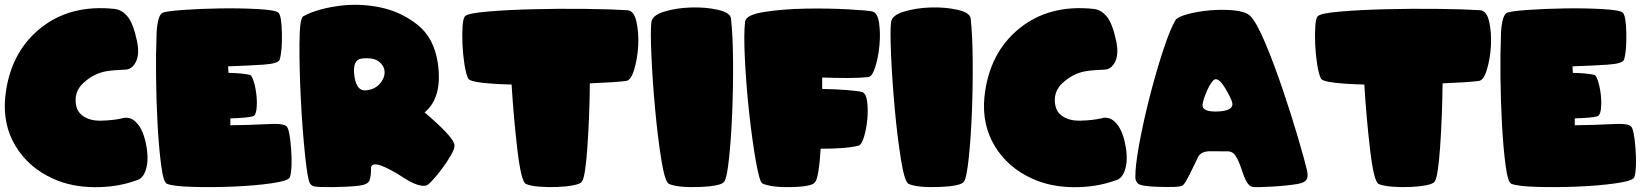

<svg xmlns="http://www.w3.org/2000/svg" viewBox="-20 -785 6912 805"><path d="M506.8 -493.2Q485.4 -492.2 464.1 -490.7Q442.9 -489.3 422.9 -485.8Q371.6 -475.6 329.8 -437.3Q288.1 -398.9 299.3 -342.3Q304.7 -316.4 323.7 -301.8Q354 -277.8 404.3 -279.1Q454.6 -280.3 491.2 -288.6Q511.7 -295.4 531.2 -286.6Q549.3 -277.8 564 -256.3Q586.9 -221.2 595.5 -162.6Q604 -104 588.9 -65.9Q576.7 -34.7 551.8 -28.8Q471.7 0.5 375.5 -0.2Q279.3 -1 203.1 -35.6Q100.1 -82 45.4 -172.4Q-9.3 -262.7 2 -378.4Q21 -561.5 147 -664.6Q272.9 -767.6 460.4 -747.6Q491.7 -744.1 515.6 -714.8Q539.1 -685.5 554.4 -612.8Q569.8 -540 536.1 -506.3Q523.4 -493.7 506.8 -493.2Z M945.8 -259.8Q1031.2 -260.7 1100.1 -264.6Q1168.9 -268.6 1181.2 -255.4Q1194.3 -244.6 1200.4 -162.1Q1206.5 -79.6 1195.8 -42.5Q1190.9 -26.9 1119.1 -16.6Q1047.4 -6.3 958 -2.7Q868.7 1 786.6 -1.5Q704.6 -3.9 679.7 -14.6Q665 -20.5 655.5 -93.5Q646 -166.5 640.6 -264.4Q635.3 -362.3 634.3 -464.1Q633.3 -565.9 636.2 -629.9Q636.2 -665 642.1 -694.1Q647.9 -723.1 660.2 -730.5Q672.4 -737.8 746.1 -743.2Q819.8 -748.5 905.3 -749.8Q990.7 -751 1063.5 -746.8Q1136.2 -742.7 1147 -731.9Q1160.2 -721.2 1161.9 -647.2Q1163.6 -573.2 1152.8 -535.6Q1147.5 -518.1 1084.2 -513.9Q1021 -509.8 936.5 -506.8Q936.5 -501 937 -493.2Q937.5 -485.4 938 -479.5Q993.2 -478.5 1027.8 -471.2Q1036.1 -468.8 1044.2 -442.1Q1052.2 -415.5 1055.4 -384Q1058.6 -352.5 1055.2 -325.7Q1051.8 -298.8 1038.1 -296.9Q1028.3 -293.9 1002.7 -291.7Q977.1 -289.6 945.8 -288.6Q945.8 -282.2 945.8 -273.9Q945.8 -265.6 945.8 -259.8Z M1760.3 -313.5Q1810.1 -272 1847.7 -232.9Q1885.3 -193.8 1885.7 -174.3Q1885.7 -160.2 1869.6 -132.3Q1853.5 -104.5 1832.5 -76.7Q1811.5 -48.8 1792 -27.8Q1772.5 -6.8 1765.1 -6.8Q1733.4 -0.5 1672.6 -39.8Q1611.8 -79.1 1574.7 -91.8Q1538.6 -103 1535.6 -82.5Q1536.1 -47.4 1529.3 -28.8Q1522.5 -10.3 1481.4 -5.9Q1434.6 -1 1374.3 -0.5Q1314 0 1297.9 -3.4Q1286.6 -5.4 1279.8 -16.1Q1270 -29.3 1258.8 -137.2Q1247.6 -245.1 1241.2 -371.1Q1234.9 -497.1 1235.6 -602.5Q1236.3 -708 1251 -716.3Q1304.2 -746.1 1393.6 -759.3Q1482.9 -772.5 1571.5 -754.6Q1660.2 -736.8 1730.2 -681.4Q1800.3 -626 1815.9 -519Q1835.9 -376.5 1760.3 -313.5ZM1514.6 -406.2Q1551.8 -410.2 1572.3 -433.6Q1592.8 -457 1592.5 -482.4Q1592.3 -507.8 1569.1 -526.4Q1545.9 -544.9 1497.1 -539.6Q1457 -535.2 1465.6 -468.5Q1474.1 -401.9 1514.6 -406.2Z M2419.9 -23.9Q2414.6 -14.2 2384.3 -8.3Q2354 -2.4 2316.2 -1Q2278.3 0.5 2241.2 -2.4Q2204.1 -5.4 2185.1 -13.7Q2165 -22.5 2149.2 -157.5Q2133.3 -292.5 2125 -430.7Q2052.7 -432.1 2000.5 -438.2Q1948.2 -444.3 1942.9 -456.1Q1933.6 -474.6 1927.2 -515.9Q1920.9 -557.1 1918.9 -600.3Q1917 -643.6 1919.7 -678.5Q1922.4 -713.4 1932.1 -718.8Q1946.3 -730 2027.8 -736.8Q2109.4 -743.7 2215.3 -746.3Q2321.3 -749 2430.7 -747.8Q2540 -746.6 2610.4 -742.2Q2638.2 -740.2 2648.4 -694.3Q2658.7 -648.4 2655.8 -593.8Q2652.8 -539.1 2638.9 -493.2Q2625 -447.3 2605 -445.8Q2586.4 -442.9 2545.4 -440.2Q2504.4 -437.5 2453.1 -435.5Q2451.7 -297.9 2442.9 -170.2Q2434.1 -42.5 2419.9 -23.9Z M3017.1 -24.4Q3006.8 -4.9 2915 -1.2Q2823.2 2.4 2785.2 -13.7Q2768.1 -21 2752.9 -114.3Q2737.8 -207.5 2727.1 -323.7Q2716.3 -439.9 2711.4 -547.6Q2706.5 -655.3 2710.9 -691.4Q2714.4 -721.2 2765.9 -736.6Q2817.4 -752 2878.7 -753.7Q2939.9 -755.4 2991 -743.7Q3042 -731.9 3044.9 -707Q3052.7 -636.7 3053.5 -526.9Q3054.2 -417 3049.8 -310.1Q3045.4 -203.1 3036.6 -121.1Q3027.8 -39.1 3017.1 -24.4Z M3427.2 -460Q3427.2 -451.2 3427.2 -436Q3427.2 -420.9 3427.2 -412.1Q3482.9 -411.1 3529.8 -407.5Q3576.7 -403.8 3594.2 -399.4Q3610.8 -394.5 3615.5 -360.1Q3620.1 -325.7 3616.5 -285.4Q3612.8 -245.1 3602.5 -211.2Q3592.3 -177.2 3579.6 -174.3Q3550.3 -167 3508.1 -164.1Q3465.8 -161.1 3420.9 -161.6Q3413.1 -41 3397.9 -22Q3387.2 -2.9 3300.8 -0.7Q3214.4 1.5 3176.8 -15.6Q3164.6 -21 3149.2 -108.6Q3133.8 -196.3 3121.3 -309.3Q3108.9 -422.4 3103.3 -533Q3097.7 -643.6 3104 -694.8Q3107.9 -723.1 3185.5 -735.1Q3263.2 -747.1 3357.9 -748.8Q3452.6 -750.5 3536.6 -745.8Q3620.6 -741.2 3637.7 -736.8Q3659.7 -731 3665.8 -687.7Q3671.9 -644.5 3667.2 -594.7Q3662.6 -544.9 3649.7 -504.2Q3636.7 -463.4 3621.1 -461.9Q3584.5 -458 3533.2 -458Q3481.9 -458 3427.2 -460Z M4022 -24.4Q4011.7 -4.9 3919.9 -1.2Q3828.1 2.4 3790 -13.7Q3772.9 -21 3757.8 -114.3Q3742.7 -207.5 3731.9 -323.7Q3721.2 -439.9 3716.3 -547.6Q3711.4 -655.3 3715.8 -691.4Q3719.2 -721.2 3770.8 -736.6Q3822.3 -752 3883.5 -753.7Q3944.8 -755.4 3995.8 -743.7Q4046.9 -731.9 4049.8 -707Q4057.6 -636.7 4058.3 -526.9Q4059.1 -417 4054.7 -310.1Q4050.3 -203.1 4041.5 -121.1Q4032.7 -39.1 4022 -24.4Z M4612.3 -493.2Q4590.8 -492.2 4569.6 -490.7Q4548.3 -489.3 4528.3 -485.8Q4477.1 -475.6 4435.3 -437.3Q4393.6 -398.9 4404.8 -342.3Q4410.2 -316.4 4429.2 -301.8Q4459.5 -277.8 4509.8 -279.1Q4560.1 -280.3 4596.7 -288.6Q4617.2 -295.4 4636.7 -286.6Q4654.8 -277.8 4669.4 -256.3Q4692.4 -221.2 4700.9 -162.6Q4709.5 -104 4694.3 -65.9Q4682.1 -34.7 4657.2 -28.8Q4577.1 0.5 4481 -0.2Q4384.8 -1 4308.6 -35.6Q4205.6 -82 4150.9 -172.4Q4096.2 -262.7 4107.4 -378.4Q4126.5 -561.5 4252.4 -664.6Q4378.4 -767.6 4565.9 -747.6Q4597.2 -744.1 4621.1 -714.8Q4644.5 -685.5 4659.9 -612.8Q4675.3 -540 4641.6 -506.3Q4628.9 -493.7 4612.3 -493.2Z M4750 -16.6Q4740.7 -26.4 4740.2 -40.5Q4739.3 -87.9 4756.8 -183.1Q4774.4 -278.3 4800.8 -381.1Q4827.1 -483.9 4856.7 -573.7Q4886.2 -663.6 4908.2 -700.2Q4917 -714.4 4959.7 -725.8Q5002.4 -737.3 5054.2 -741.7Q5106 -746.1 5153.8 -741.5Q5201.7 -736.8 5220.7 -719.2Q5248 -692.9 5285.4 -603.5Q5322.8 -514.2 5358.4 -408.9Q5394 -303.7 5422.4 -207Q5450.7 -110.4 5460 -70.3Q5466.3 -41 5456.1 -29.5Q5445.8 -18.1 5420.4 -13.7Q5377.4 -6.3 5313.7 -2.7Q5250 1 5233.9 -1Q5227.5 -2 5222.2 -5.4Q5204.6 -16.1 5188.2 -67.1Q5171.9 -118.2 5156.2 -137.2Q5147 -148.4 5131.8 -150.4L5051.8 -150.9Q5014.2 -149.9 5002.9 -126Q4988.3 -95.2 4969.7 -57.6Q4951.2 -20 4942.4 -11.2Q4938 -5.9 4929.2 -3.9Q4909.2 0.5 4834.7 -1.7Q4760.3 -3.9 4750 -16.6ZM5066.4 -447.3Q5050.3 -430.2 5034.4 -389.9Q5018.6 -349.6 5022.9 -336.9Q5030.3 -315.4 5086.2 -317.6Q5142.1 -319.8 5147 -344.7Q5149.9 -359.9 5117.7 -413.8Q5085.4 -467.8 5066.4 -447.3Z M5995.1 -23.9Q5989.7 -14.2 5959.5 -8.3Q5929.2 -2.4 5891.4 -1Q5853.5 0.5 5816.4 -2.4Q5779.3 -5.4 5760.3 -13.7Q5740.2 -22.5 5724.4 -157.5Q5708.5 -292.5 5700.2 -430.7Q5627.9 -432.1 5575.7 -438.2Q5523.4 -444.3 5518.1 -456.1Q5508.8 -474.6 5502.4 -515.9Q5496.1 -557.1 5494.1 -600.3Q5492.2 -643.6 5494.9 -678.5Q5497.6 -713.4 5507.3 -718.8Q5521.5 -730 5603 -736.8Q5684.6 -743.7 5790.5 -746.3Q5896.5 -749 6005.9 -747.8Q6115.2 -746.6 6185.5 -742.2Q6213.4 -740.2 6223.6 -694.3Q6233.9 -648.4 6231 -593.8Q6228 -539.1 6214.1 -493.2Q6200.2 -447.3 6180.2 -445.8Q6161.6 -442.9 6120.6 -440.2Q6079.6 -437.5 6028.3 -435.5Q6026.9 -297.9 6018.1 -170.2Q6009.3 -42.5 5995.1 -23.9Z M6582.5 -259.8Q6668 -260.7 6736.8 -264.6Q6805.7 -268.6 6817.9 -255.4Q6831.1 -244.6 6837.2 -162.1Q6843.3 -79.6 6832.5 -42.5Q6827.6 -26.9 6755.9 -16.6Q6684.1 -6.3 6594.7 -2.7Q6505.4 1 6423.3 -1.5Q6341.3 -3.9 6316.4 -14.6Q6301.8 -20.5 6292.2 -93.5Q6282.7 -166.5 6277.3 -264.4Q6272 -362.3 6271 -464.1Q6270 -565.9 6272.9 -629.9Q6272.9 -665 6278.8 -694.1Q6284.7 -723.1 6296.9 -730.5Q6309.1 -737.8 6382.8 -743.2Q6456.5 -748.5 6542 -749.8Q6627.4 -751 6700.2 -746.8Q6772.9 -742.7 6783.7 -731.9Q6796.9 -721.2 6798.6 -647.2Q6800.3 -573.2 6789.6 -535.6Q6784.2 -518.1 6720.9 -513.9Q6657.7 -509.8 6573.2 -506.8Q6573.2 -501 6573.7 -493.2Q6574.2 -485.4 6574.7 -479.5Q6629.9 -478.5 6664.6 -471.2Q6672.9 -468.8 6680.9 -442.1Q6689 -415.5 6692.1 -384Q6695.3 -352.5 6691.9 -325.7Q6688.5 -298.8 6674.8 -296.9Q6665 -293.9 6639.4 -291.7Q6613.8 -289.6 6582.5 -288.6Q6582.5 -282.2 6582.5 -273.9Q6582.5 -265.6 6582.5 -259.8Z"/></svg>

Font: ARCO
Style: Regular
Weight: 700
Designer: Rafael Olivo Díaz, Denis Ignatov
Foundry: Rafael Olivo Díaz
Version: Version 1.10 March 1, 2019